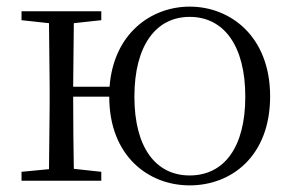

<svg xmlns="http://www.w3.org/2000/svg" viewBox="-20 -546 886 580"><path d="M553 -16C450 -16 386 -101 386 -254C386 -407 450 -495 553 -495C657 -495 721 -407 721 -254C721 -101 657 -16 553 -16ZM553 14C679 14 796 -74 796 -255C796 -435 677 -526 553 -526C437 -526 323 -445 311 -284H201L203 -476L286 -485V-512H45V-485L128 -476L130 -285V-227L128 -35L45 -27V0H286V-27L203 -36C202 -91 201 -176 201 -254H310C310 -75 428 14 553 14Z"/></svg>

Font: Noto Serif CJK SC Light
Style: Regular
Weight: 300
Designer: Ryoko NISHIZUKA 西塚涼子 (kana & ideographs); Frank Grießhammer (Latin, Greek & Cyrillic); Wenlong ZHANG 张文龙 (bopomofo); San
Foundry: Adobe
Version: Version 2.001;hotconv 1.1.0;makeotfexe 2.6.0